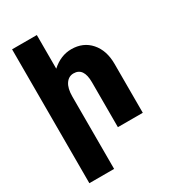

<svg xmlns="http://www.w3.org/2000/svg" viewBox="-215 -813 1001 1122"><g transform="rotate(-30 285.5 -251.5)"><path d="M216.8 -703.1V-476.1Q277.8 -530.8 349.1 -530.8Q429.2 -530.8 477.5 -475.8Q525.9 -420.9 525.9 -330.1V0H357.9V-303.2Q357.9 -401.9 290 -401.9Q256.8 -401.9 236.8 -372.3Q216.8 -342.8 216.8 -288.1V200.2H49.8V-703.1Z"/></g></svg>

Font: LT Superior Black
Style: Regular
Weight: 900
Designer: Daniel Lyons
Foundry: LyonsType
Version: Version 2.005